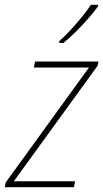

<svg xmlns="http://www.w3.org/2000/svg" viewBox="-41 -785 433 805"><path d="M-21 0 -17 -20 332 -502H101L106 -527H372L368 -509L17 -25H274L269 0ZM207 -612Q231 -633 256.5 -661Q282 -689 304.5 -716.5Q327 -744 340 -765H370V-758Q354 -736 329.5 -708Q305 -680 277.5 -652.5Q250 -625 225 -605H208Z"/></svg>

Font: Noto Sans SemiCondensed Thin
Style: Italic
Weight: 100
Width: 4
Italic angle: -12°
Designer: Monotype Design Team
Foundry: Monotype Imaging Inc.
Version: Version 2.013; ttfautohint (v1.8.4.7-5d5b)